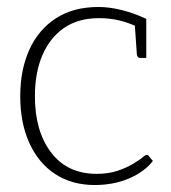

<svg xmlns="http://www.w3.org/2000/svg" viewBox="-20 -524 489 550"><path d="M251 6Q186 6 138 -25.5Q90 -57 64 -114.5Q38 -172 38 -248Q38 -324 64 -381.5Q90 -439 140 -471.5Q190 -504 262 -504Q294 -504 329.5 -495Q365 -486 399 -470V-446L374 -447Q348 -459 321.5 -465.5Q295 -472 264 -472Q204 -472 163.5 -444Q123 -416 101.5 -366Q80 -316 80 -248Q80 -148 126.5 -87Q173 -26 257 -26Q290 -26 316 -34.5Q342 -43 362.5 -55.5Q383 -68 396 -79Q399 -81 402.5 -80Q406 -79 407 -76L418 -63Q394 -32 350 -13Q306 6 251 6ZM366 -455 399 -446V-358H382Q377 -358 374.5 -361.5Q372 -365 372 -369Z"/></svg>

Font: Aleo ExtraLight
Style: Regular
Weight: 250
Designer: Alessio Laiso
Foundry: Alessio Laiso
Version: Version 2.001;gftools[0.9.29]